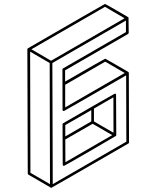

<svg xmlns="http://www.w3.org/2000/svg" viewBox="-20 -853 772 949"><path d="M233.9 75.2H232.4L120.6 10.3Q117.2 8.3 117.2 4.4L115.2 -609.4Q115.2 -613.3 118.7 -614.7Q497.1 -833.5 499 -833.5Q501 -833.5 556.9 -801Q612.8 -768.6 613.5 -768.1Q614.3 -767.6 614.5 -767.1Q614.7 -766.6 615.2 -766.4Q615.7 -766.1 616.2 -690.9Q615.7 -687 612.8 -685.1L301.8 -505.4V-449.7Q498 -563 500 -563Q501.5 -563 557.6 -530.3Q613.8 -497.6 614.3 -497.3Q614.7 -497.1 615.2 -496.1Q615.7 -495.1 616 -494.1Q616.2 -493.2 616.7 -493.2L617.7 -148.9Q617.7 -145.5 614.3 -143.6Q235.8 75.2 233.9 75.2ZM302.2 -322.3 596.7 -492.2 500 -548.3 302.2 -434.1ZM227.1 57.1 225.6 -541.5 128.9 -597.7 130.4 1ZM232.4 -552.7 595.7 -762.7 499 -819.3 135.3 -609.4ZM240.7 57.1 604.5 -152.8 603.5 -480.5Q297.4 -304.2 295.9 -304.2Q289.6 -304.2 289.1 -310.5L288.6 -509.3Q288.6 -513.2 292 -515.1L602.5 -694.3V-751.5L238.8 -541.5ZM296.4 -33.2Q290 -33.2 290 -40L289.1 -238.3Q289.6 -242.2 292.5 -244.1Q545.4 -390.1 547.4 -390.1Q553.7 -390.1 553.7 -383.8L554.7 -184.1H554.2Q554.2 -182.1 553.7 -181.6Q551.8 -179.7 425 -106.4Q298.3 -33.2 296.4 -33.2ZM302.7 -178.7 431.2 -252.9V-308.6L302.7 -234.9ZM303.2 -51.3 534.7 -185.1 438 -241.2 302.7 -163.6ZM541 -196.8 540.5 -372.1 444.3 -316.4V-252.9Z"/></svg>

Font: 3D Isometric
Style: Regular
Weight: 400
Designer: GGBotNet
Version: 1.10